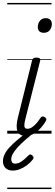

<svg xmlns="http://www.w3.org/2000/svg" viewBox="-49 -905 371 1300"><path d="M125 15Q102 15 88 6.5Q74 -2 68.5 -18.5Q63 -35 64 -57.5Q65 -80 72 -108L168 -495Q171 -506 177.5 -510.5Q184 -515 198 -515Q213 -515 219.5 -509.5Q226 -504 223 -494L123 -100Q117 -77 116 -62Q115 -47 120 -40Q125 -33 136 -33Q152 -33 168 -43.5Q184 -54 199 -71.5Q214 -89 226 -108Q232 -116 239 -116.5Q246 -117 254 -112Q263 -106 264.5 -100Q266 -94 262 -87Q251 -66 230 -42Q209 -18 182.5 -1.5Q156 15 125 15ZM248 -683Q229 -683 218 -692.5Q207 -702 207 -722Q207 -746 221 -764Q235 -782 261 -782Q279 -782 290.5 -772Q302 -762 302 -742Q302 -719 288 -701Q274 -683 248 -683ZM37 250Q7 250 -11 233Q-29 216 -29 187Q-29 164 -18 140.5Q-7 117 15 93Q37 69 69 42Q101 15 143 -18L187 -16V-11Q151 17 121.5 43Q92 69 71 92Q50 115 38.5 135.5Q27 156 27 174Q27 187 33.5 195Q40 203 54 203Q74 203 95.5 189Q117 175 143 148Q147 142 154.5 141Q162 140 170 148Q177 154 178 161Q179 168 173 175Q156 197 133 214Q110 231 85.5 240.5Q61 250 37 250ZM0 365H300V375H0ZM0 -20H300V0H0ZM0 -505H300V-500H0ZM0 -885H300V-875H0Z"/></svg>

Font: Playwrite IS Guides
Style: Regular
Weight: 400
Designer: Veronika Burian, José Scaglione
Foundry: TypeTogether
Version: Version 1.003